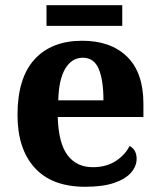

<svg xmlns="http://www.w3.org/2000/svg" viewBox="-20 -705 611 735"><path d="M306 10Q179 10 113 -62.5Q47 -135 47 -265Q47 -406 112 -477.5Q177 -549 295 -549Q404 -549 466.5 -488Q529 -427 529 -308V-257H201Q204 -157 238.5 -111Q273 -65 335 -65Q387 -65 423 -88.5Q459 -112 476 -146Q490 -139 496.5 -126.5Q503 -114 503 -97Q503 -69 482 -44.5Q461 -20 417.5 -5Q374 10 306 10ZM376 -321Q376 -398 358 -441Q340 -484 297 -484Q255 -484 230 -442.5Q205 -401 203 -321ZM158 -606V-685H448V-606Z"/></svg>

Font: Noto Serif Tamil
Style: Regular
Weight: 400
Designer: Indian Type Foundry, Tom Grace, and the Monotype Design Team
Foundry: Monotype Imaging Inc.
Version: Version 2.003